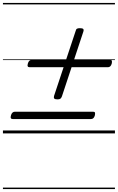

<svg xmlns="http://www.w3.org/2000/svg" viewBox="-20 -909 803 1308"><path d="M372 -232Q355 -232 350 -237.5Q345 -243 348 -255L495 -697Q498 -710 504.5 -713.5Q511 -717 524 -717Q541 -717 546.5 -712Q552 -707 548 -694L402 -253Q398 -242 392 -237Q386 -232 372 -232ZM67 -98Q57 -98 54 -104Q51 -110 55 -124Q62 -148 82 -148H614Q625 -148 627 -141.5Q629 -135 626 -122Q619 -98 600 -98ZM182 -451Q172 -451 169 -457Q166 -463 170 -477Q177 -501 197 -501H729Q740 -501 742 -494.5Q744 -488 741 -475Q734 -451 715 -451ZM0 369H763V379H0ZM0 -20H763V0H0ZM0 -505H763V-500H0ZM0 -889H763V-879H0Z"/></svg>

Font: Playwrite HR Guides
Style: Regular
Weight: 400
Designer: Veronika Burian, José Scaglione
Foundry: TypeTogether
Version: Version 1.003